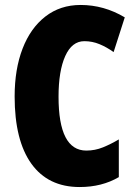

<svg xmlns="http://www.w3.org/2000/svg" viewBox="-20 -744 547 774"><path d="M320 -578Q270 -578 243 -518Q216 -458 216 -354Q216 -137 328 -137Q363 -137 395 -150Q427 -163 459 -182V-30Q391 10 301 10Q174 10 106.5 -84Q39 -178 39 -355Q39 -465 71 -548Q103 -631 163 -677.5Q223 -724 305 -724Q399 -724 483 -674L438 -534Q410 -554 381 -566Q352 -578 320 -578Z"/></svg>

Font: Noto Sans Gurmukhi ExtraCondensed Black
Style: Regular
Weight: 900
Width: 2
Designer: Jelle Bosma - Monotype Design Team
Foundry: Monotype Imaging Inc.
Version: Version 2.004; ttfautohint (v1.8.4.7-5d5b)